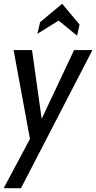

<svg xmlns="http://www.w3.org/2000/svg" viewBox="-38 -754 510 1016"><path d="M-18.5 242 120.5 -19 34 -489H131.5L182.5 -125L354 -489H451L73 242ZM159.5 -575 174.5 -637 291 -734 383 -624 370 -565 272.5 -645Z"/></svg>

Font: Cabin Condensed
Style: Italic
Weight: 400
Width: 3
Italic angle: -10°
Designer: Pablo Impallari
Foundry: Pablo Impallari. http://www.impallari.com Igino Marini. http://www.ikern.com
Version: Version 3.001; ttfautohint (v1.8.3)